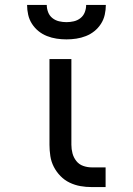

<svg xmlns="http://www.w3.org/2000/svg" viewBox="-20 -760 540 780"><path d="M409 0H353Q329 0 306.5 -4Q284 -8 263 -18Q242 -28 225.5 -45Q209 -62 198.5 -82.5Q188 -103 184.5 -126Q181 -149 181 -172V-520H270V-172Q270 -154 274.5 -137Q279 -120 290 -106Q301 -92 318 -86Q335 -80 353 -80H409ZM250 -600Q230 -600 210 -603Q190 -606 171 -613.5Q152 -621 136.5 -633.5Q121 -646 110 -663Q99 -680 94.5 -700Q90 -720 90 -740H170Q170 -725 175.5 -710.5Q181 -696 193 -686.5Q205 -677 220 -673.5Q235 -670 250 -670Q265 -670 280 -673.5Q295 -677 307 -686.5Q319 -696 324.5 -710.5Q330 -725 330 -740H410Q410 -720 405.5 -700Q401 -680 390 -663Q379 -646 363.5 -633.5Q348 -621 329 -613.5Q310 -606 290 -603Q270 -600 250 -600Z"/></svg>

Font: Iosevka Bendy Medium
Style: Regular
Weight: 500
Monospace: yes
Designer: Belleve Invis
Foundry: Belleve Invis
Version: Version 30.1.2